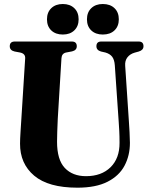

<svg xmlns="http://www.w3.org/2000/svg" viewBox="-20 -902 727 934"><path d="M557.5 -308.5 538.5 -584.5Q536.5 -611.5 525.8 -625.8Q515 -640 493 -646.5L471 -651.5Q449 -658 449 -677Q449 -700 472.5 -700H654.5Q678 -700 678 -677Q678 -658.5 655.5 -651.5L635.5 -646Q612.5 -639.5 599.8 -623Q587 -606.5 589 -581.5L607 -311.5Q609 -285 610.2 -259.5Q611.5 -234 612 -207Q612 -145.5 585.8 -96Q559.5 -46.5 503 -17.8Q446.5 11 356.5 11Q215.5 11 146.2 -47.5Q77 -106 77.5 -203.5Q77.5 -224 79.8 -259.8Q82 -295.5 84 -325L102.5 -619Q103.5 -641 78 -646.5L51 -651.5Q27.5 -657 27.5 -677Q27.5 -700 52 -700H329.5Q353.5 -700 353.5 -677Q353.5 -657.5 330.5 -652L301.5 -646.5Q280.5 -642 279 -619L261 -324Q259 -290 258.5 -261.5Q258 -233 257.5 -212.5Q257.5 -125 295.2 -85Q333 -45 398.5 -45Q473.5 -45 517.8 -88.5Q562 -132 561.5 -207.5Q561.5 -241 560.2 -264Q559 -287 557.5 -308.5ZM285.5 -734Q250.5 -734 229.5 -754Q208.5 -774 208.5 -808Q208.5 -842 229.5 -862.2Q250.5 -882.5 285.5 -882.5Q320.5 -882.5 341.5 -862.2Q362.5 -842 362.5 -808Q362.5 -774.5 341.5 -754.2Q320.5 -734 285.5 -734ZM480 -734Q445 -734 424 -754Q403 -774 403 -808Q403 -842 424 -862.2Q445 -882.5 480 -882.5Q516 -882.5 537 -862.2Q558 -842 558 -808Q558 -774.5 537 -754.2Q516 -734 480 -734Z"/></svg>

Font: Fraunces 144pt S050
Style: Bold
Weight: 700
Version: Version 1.000; ttfautohint (v1.8.3)